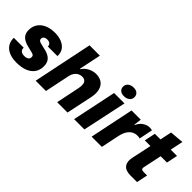

<svg xmlns="http://www.w3.org/2000/svg" viewBox="42 -1477 2218 2218"><g transform="rotate(45 1151.0 -367.5)"><path d="M228 10Q173 10 130.5 -3Q88 -16 59.5 -40Q31 -64 17 -97.5Q3 -131 4 -172H165Q164 -151 172 -137Q180 -123 196.5 -115.5Q213 -108 236 -108Q271 -108 289.5 -121Q308 -134 308 -161Q308 -175 301 -183Q294 -191 277.5 -196Q261 -201 234 -207Q172 -219 134 -238Q96 -257 78.5 -286Q61 -315 61 -356Q61 -416 90.5 -459.5Q120 -503 173.5 -526.5Q227 -550 299 -550Q364 -550 412.5 -529.5Q461 -509 486.5 -471.5Q512 -434 510 -379H353Q354 -396 346.5 -407.5Q339 -419 325.5 -425.5Q312 -432 293 -432Q266 -432 249.5 -420Q233 -408 233 -385Q233 -372 241.5 -363Q250 -354 269 -348.5Q288 -343 320 -336Q376 -326 412 -307.5Q448 -289 465.5 -259Q483 -229 483 -185Q483 -123 452.5 -79.5Q422 -36 365 -13Q308 10 228 10Z M533 0 684 -729H853L797 -460H805Q830 -501 877.5 -525.5Q925 -550 975 -550Q1009 -550 1040.5 -538Q1072 -526 1095 -498Q1118 -470 1125.5 -423.5Q1133 -377 1118 -308L1053 0H884L944 -291Q952 -331 948 -358Q944 -385 927 -399.5Q910 -414 879 -414Q853 -414 829.5 -401.5Q806 -389 789 -365.5Q772 -342 765 -308L701 0Z M1161 0 1274 -540H1444L1329 0ZM1379 -594Q1339 -594 1317 -614Q1295 -634 1295 -666Q1295 -701 1321.5 -723Q1348 -745 1391 -745Q1431 -745 1453 -725Q1475 -705 1475 -673Q1475 -638 1449 -616Q1423 -594 1379 -594Z M1447 0 1559 -540H1710L1698 -447H1704Q1725 -496 1765 -523Q1805 -550 1847 -550Q1859 -550 1869.5 -548.5Q1880 -547 1888 -545L1854 -376Q1848 -380 1837 -381.5Q1826 -383 1814 -383Q1781 -383 1751 -368Q1721 -353 1697.5 -318.5Q1674 -284 1661 -225L1614 0Z M2083 0Q2000 0 1968 -43Q1936 -86 1952 -158L2004 -404H1912L1940 -540H2032L2062 -683L2232 -698L2199 -540H2302L2274 -404H2171L2123 -177Q2118 -152 2129 -144Q2140 -136 2163 -136H2217L2189 0Z"/></g></svg>

Font: Mona Sans ExtraLight ExtraBold
Style: Italic
Weight: 800
Italic angle: -11.6951°
Version: Version 2.000